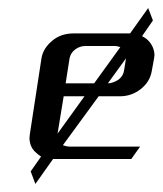

<svg xmlns="http://www.w3.org/2000/svg" viewBox="-20 -395 406 477"><path d="M53.2 -52.2Q53.2 -54.2 54.2 -62L83 -250Q86.9 -274.9 109.9 -293.9Q131.3 -312 163.1 -312H303.2L348.1 -375L359.9 -344.2L333 -305.2Q343.3 -299.8 349.1 -293.5Q362.8 -278.8 363.8 -258.8Q363.8 -256.8 362.8 -250L356.9 -217.8Q352.1 -190.9 329.1 -173.3Q306.6 -155.8 277.8 -155.8H225.1L136.2 -34.2Q145.5 -30.8 152.8 -30.8H328.1L306.2 0H111.8L67.9 62L56.2 30.8L82 -5.9Q74.2 -11.2 66.9 -18.1Q53.7 -31.2 53.2 -52.2ZM123 -63 189.9 -155.8H138.2ZM143.1 -188H213.9L278.8 -277.8Q271.5 -280.8 263.2 -280.8H192.9Q178.2 -280.8 166.5 -272Q155.3 -263.2 152.8 -250ZM248 -188Q259.8 -188 273.9 -196.8Q285.6 -205.1 288.1 -219.2L293 -250Z"/></svg>

Font: Hhenum
Style: Italic
Weight: 400
Designer: T. Christopher White
Version: Version 1.0